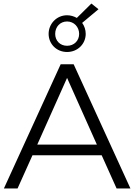

<svg xmlns="http://www.w3.org/2000/svg" viewBox="-20 -1062 757 1082"><path d="M358 -769C418 -769 463 -815 463 -871C463 -894 456 -915 443 -933L535 -1010L495 -1042L413 -961C397 -970 378 -976 358 -976C299 -976 254 -928 254 -871C254 -815 298 -769 358 -769ZM358 -941C397 -941 426 -910 426 -871C426 -833 398 -804 358 -804C318 -804 291 -833 291 -871C291 -911 319 -941 358 -941ZM637 0H715L395 -700H322L2 0H79L163 -187H553ZM190 -247 358 -623 526 -247Z"/></svg>

Font: Talent
Style: Regular
Weight: 400
Designer: Mike Powis
Version: Version 1.001;hotconv 1.0.109;makeotfexe 2.5.65596